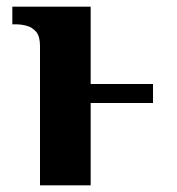

<svg xmlns="http://www.w3.org/2000/svg" viewBox="-20 -556 531 576"><path d="M100 -418Q100 -447 88.5 -460.5Q77 -474 60.5 -478.5Q44 -483 29 -483H17V-536H252V-304H439V-247H252V0H100Z"/></svg>

Font: Noto Serif
Style: Bold
Weight: 700
Designer: Monotype Design Team
Foundry: Monotype Imaging Inc.
Version: Version 2.014